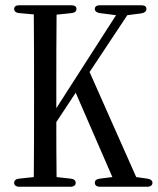

<svg xmlns="http://www.w3.org/2000/svg" viewBox="-20 -726 602 733"><path d="M54 -13H249C262 -13 269 -19 269 -28C269 -37 262 -43 250 -44L196 -50C195 -129 195 -202 195 -260L269 -372L409 -50L361 -44C348 -42 342 -37 342 -28C342 -19 349 -13 362 -13H542C555 -13 562 -19 562 -28C562 -37 555 -42 543 -44L500 -50L322 -451L466 -668L520 -675C532 -677 539 -683 539 -692C539 -701 532 -706 519 -706H362C349 -706 342 -701 342 -692C342 -683 349 -678 361 -676L423 -668L195 -313V-385C195 -481 195 -576 196 -670L253 -676C265 -677 272 -683 272 -692C272 -701 265 -706 252 -706H54C41 -706 34 -701 34 -692C34 -683 41 -677 53 -676L109 -671C110 -576 110 -480 110 -385V-335C110 -239 110 -144 109 -50L53 -44C41 -43 34 -37 34 -28C34 -19 41 -13 54 -13Z"/></svg>

Font: 寒蝉锦书宋 CompactLight
Style: Bold
Weight: 400
Width: 4
Designer: 寒蝉锦书宋{Warren} 思源宋体{Ryoko NISHIZUKA 西塚涼子 (kana & ideographs); Frank Grießhammer (Latin, Greek & Cyrillic); Wenlong ZHANG 
Foundry: Adobe & ChillType
Version: Version 2.000;Glyphs 3.1.1 (3135)